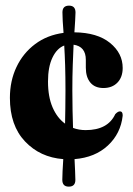

<svg xmlns="http://www.w3.org/2000/svg" viewBox="-20 -570 482 698"><path d="M243 -240.5Q243 -201.5 243.8 -167.8Q244.5 -134 245.5 -105Q267 -97 291.5 -97Q372 -97 399 -155Q409 -165.5 416 -165Q426.5 -165 426 -149.5Q419 -84.5 372.2 -41Q325.5 2.5 251 8.5Q252 33 253 51.5Q254 70 254 84Q254 108.5 230 108.5Q206.5 108.5 206.5 83.5Q206.5 70 207.5 51.5Q208.5 33 210 8.5Q125.5 2 70.8 -56Q16 -114 16 -214Q16 -276 40 -326.5Q64 -377 107.8 -409.8Q151.5 -442.5 211 -450.5Q209 -475.5 208 -493.8Q207 -512 207 -525Q207 -549.5 231 -549.5Q254.5 -549.5 254.5 -524.5Q254.5 -512 253.2 -494.5Q252 -477 250.5 -452.5Q334 -451.5 380 -414Q426 -376.5 426 -323Q426 -289.5 407 -269.8Q388 -250 356 -250Q325 -250 308.5 -269.8Q292 -289.5 292 -324V-352.5Q292 -401 247.5 -407.5Q246 -375 244.5 -333.8Q243 -292.5 243 -240.5ZM154.5 -273.5Q154.5 -218 171.2 -179.5Q188 -141 216.5 -120.5Q217 -146.5 217.5 -176.5Q218 -206.5 218 -240.5Q218 -291 216.8 -331.8Q215.5 -372.5 213.5 -404.5Q187 -394.5 170.8 -360.8Q154.5 -327 154.5 -273.5Z"/></svg>

Font: Fraunces 144pt Soft
Style: Bold
Weight: 700
Version: Version 1.000;[0bf87f6ff]